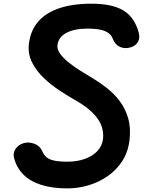

<svg xmlns="http://www.w3.org/2000/svg" viewBox="-20 -1034 804 1064"><path d="M354.5 10Q268 10 206.8 -10Q145.5 -30 108.8 -67.5Q72 -105 58 -157.5Q50.5 -186 66.2 -208.8Q82 -231.5 107.5 -239.5Q135.5 -249.5 168.8 -238Q202 -226.5 216.5 -191Q224 -175 237.5 -163Q251 -151 278.2 -144.5Q305.5 -138 353.5 -138Q408 -138 451.2 -153.8Q494.5 -169.5 520.8 -198.2Q547 -227 551 -265.5Q557 -329.5 517 -382Q477 -434.5 395 -480Q357.5 -501.5 311.5 -531.5Q265.5 -561.5 224.2 -600.2Q183 -639 158.5 -686.5Q134 -734 140 -789.5Q148 -862 189.5 -911.8Q231 -961.5 305.8 -987.5Q380.5 -1013.5 487 -1013.5Q602 -1013.5 663.8 -976Q725.5 -938.5 748.5 -854.5Q756.5 -826 745.8 -804.2Q735 -782.5 707 -772.5Q673 -761.5 645 -774Q617 -786.5 604.5 -820.5Q595 -847 563 -861.2Q531 -875.5 464 -875.5Q393.5 -875.5 349 -852.5Q304.5 -829.5 298.5 -785.5Q295.5 -761.5 312.2 -737.5Q329 -713.5 358.2 -689.8Q387.5 -666 423.5 -643.2Q459.5 -620.5 495 -599.5Q534.5 -576 573.5 -545.2Q612.5 -514.5 643.2 -474Q674 -433.5 689.8 -380.8Q705.5 -328 698 -260Q690.5 -192.5 657.8 -141.8Q625 -91 575.8 -57.2Q526.5 -23.5 469 -6.8Q411.5 10 354.5 10Z"/></svg>

Font: Edu NSW ACT Cursive
Style: Regular
Weight: 400
Designer: Tina and Corey Anderson, Eben Sorkin, Mirko Velimirovic
Foundry: Sorkin Type Co.
Version: Version 2.000